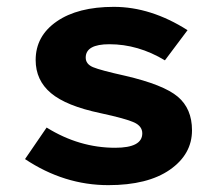

<svg xmlns="http://www.w3.org/2000/svg" viewBox="-20 -528 640 560"><path d="M296 12Q167 12 53 -64L116 -156Q211 -97 316 -97Q395 -97 395 -139Q395 -160 371 -171Q347 -182 273 -198Q173 -219 128.5 -256.5Q84 -294 84 -353Q84 -423 145.5 -465.5Q207 -508 312 -508Q420 -508 527 -440L461 -352Q383 -399 299 -399Q230 -399 230 -360Q230 -341 251.5 -332Q273 -323 345 -307Q457 -281 498.5 -246Q540 -211 540 -148Q540 -78 475.5 -33Q411 12 296 12Z"/></svg>

Font: TypoPRO Source Code Pro
Style: Bold
Weight: 700
Monospace: yes
Designer: Paul D. Hunt, Teo Tuominen
Foundry: Adobe Systems Incorporated
Version: Version 2.010;PS 1.0;hotconv 1.0.84;makeotf.lib2.5.63406